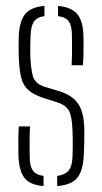

<svg xmlns="http://www.w3.org/2000/svg" viewBox="-20 -625 346 650"><path d="M42.5 -98Q42 -122 42 -143.8Q42 -165.5 43.5 -197H81.5Q80 -167 80.2 -140.8Q80.5 -114.5 80.5 -95Q80.5 -63 91 -48Q101.5 -33 127.5 -29.5V5Q80.5 1 62.2 -23.5Q44 -48 42.5 -98ZM173.5 5V-29.5Q200.5 -33 212.5 -48Q224.5 -63 225.5 -95Q226 -111 226.2 -126Q226.5 -141 226.2 -155Q226 -169 225.5 -182Q224 -228 214.5 -248.2Q205 -268.5 172.5 -279L128.5 -293Q94 -304 76.2 -319.8Q58.5 -335.5 51.8 -362.2Q45 -389 43.5 -433Q43 -456.5 43 -470.8Q43 -485 43.5 -502Q45.5 -552 64.5 -576.5Q83.5 -601 130.5 -605V-570.5Q105.5 -567 95 -552Q84.5 -537 83.5 -504Q83 -490.5 82.5 -471.8Q82 -453 82.5 -438Q84 -394.5 91.2 -367.5Q98.5 -340.5 134.5 -330L178.5 -317Q224.5 -303.5 245 -273Q265.5 -242.5 265.5 -181Q265.5 -156.5 265.2 -139.5Q265 -122.5 263.5 -97Q261 -47.5 241.8 -23.2Q222.5 1 173.5 5ZM222.5 -404Q223.5 -423 223.8 -441.5Q224 -460 223.8 -476.2Q223.5 -492.5 223.5 -505Q223.5 -537 213.2 -552Q203 -567 176.5 -570.5V-605Q222.5 -601 242.2 -576.5Q262 -552 262.5 -500Q262.5 -492.5 262.8 -476Q263 -459.5 262.5 -440Q262 -420.5 260.5 -404Z"/></svg>

Font: Big Shoulders Stencil Text Thin Thin
Style: Regular
Weight: 250
Version: Version 2.001